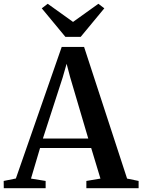

<svg xmlns="http://www.w3.org/2000/svg" viewBox="-42 -996 754 1016"><path d="M42 -51.5 284.5 -747.5H403L630.5 -51L691.5 -38.5V0H415V-38.5L489.5 -51L440.5 -213H170L122 -51L199.5 -38.5V0H-22L-22.5 -38.5ZM425 -263 329.5 -586.5 310.5 -658.5 289.5 -585.5 185 -263ZM304 -801 179 -952 210.5 -976 344.5 -880 478.5 -976 510 -952 385 -801Z"/></svg>

Font: Merriweather 72pt SemiBold
Style: Regular
Weight: 600
Version: Version 2.100